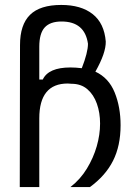

<svg xmlns="http://www.w3.org/2000/svg" viewBox="-20 -757 568 777"><path d="M61 -575Q61 -657 101.5 -697Q142 -737 228 -737Q308 -737 355 -700Q402 -663 408 -589Q409 -543 366 -467Q420 -442 444 -383Q468 -324 468 -250Q468 -167 437.5 -106.5Q407 -46 344 0H265Q305 -31 331.5 -74.5Q358 -118 371.5 -165Q385 -212 385 -257Q385 -301 372 -337.5Q359 -374 333.5 -396Q308 -418 269 -418Q265 -418 261.5 -418.5Q258 -419 254 -419Q139 -419 139 -278V0H60ZM153 -435Q176 -484 265 -484Q286 -484 311 -481Q336 -545 336 -580Q323 -670 229 -670Q183 -670 161 -646Q139 -622 139 -568V-435Z"/></svg>

Font: PlemolJP
Style: Regular
Weight: 400
Monospace: yes
Version: v2.0.4; ttfautohint (v1.8.4.7-5d5b-dirty) -l 6 -r 45 -G 200 